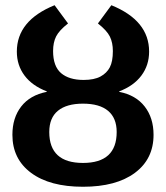

<svg xmlns="http://www.w3.org/2000/svg" viewBox="-20 -710 640 740"><path d="M299.8 9.8Q171.9 9.8 99.9 -43.7Q27.8 -97.2 27.8 -190.4Q27.8 -255.9 61.8 -299.6Q95.7 -343.3 160.2 -356V-357.9Q104 -379.4 74.5 -418.9Q44.9 -458.5 44.9 -511.2Q44.9 -630.9 190.4 -689.9L242.2 -619.6Q208 -592.8 196.3 -569.6Q184.6 -546.4 184.6 -513.2Q184.6 -454.6 215.3 -428.2Q246.1 -401.9 302.2 -401.9Q342.8 -401.9 367.2 -415Q391.6 -428.2 403.3 -450.7Q415 -473.1 415 -513.2Q415 -545.4 403.6 -568.8Q392.1 -592.3 357.4 -619.6L409.2 -689.9Q554.7 -630.9 554.7 -511.2Q554.7 -458.5 524.9 -418.7Q495.1 -378.9 439.5 -357.9V-356Q503.9 -343.3 537.8 -299.3Q571.8 -255.4 571.8 -190.4Q571.8 -97.2 499.8 -43.7Q427.7 9.8 299.8 9.8ZM299.8 -82Q429.7 -82 429.7 -201.2Q429.7 -254.9 396.7 -282.7Q363.8 -310.5 299.8 -310.5Q236.8 -310.5 203.4 -283.2Q169.9 -255.9 169.9 -201.2Q169.9 -82 299.8 -82Z"/></svg>

Font: Liberation Mono
Style: Bold
Weight: 700
Monospace: yes
Designer: Steve Matteson
Foundry: Ascender Corporation
Version: Version 2.1.5